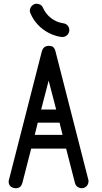

<svg xmlns="http://www.w3.org/2000/svg" viewBox="-20 -998 541 1022"><path d="M349 -838C349 -856 336 -872 317 -874C267 -881 227 -915 209 -956C200 -978 180 -977 176 -978C159 -981 129 -957 142 -927C186 -825 287 -801 312 -801C332 -801 349 -817 349 -838ZM63 4C86 4 94 -8 99 -24L146 -207H332L379 -24C386 5 416 5 424 3C452 -5 453 -34 450 -42L275 -726C269 -748 258 -754 239 -754C216 -754 207 -738 203 -726L28 -42C27 -41 26 -34 26 -33C25 1 57 4 63 4ZM199 -415 239 -569 279 -415ZM181 -345H297L313 -280H165Z"/></svg>

Font: LS
Style: RegularAlt
Weight: 500
Designer: BSozoo
Foundry: BSozoo
Version: Version 001.000